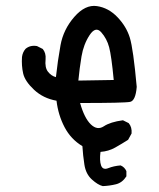

<svg xmlns="http://www.w3.org/2000/svg" viewBox="-20 -507 540 652"><path d="M329.1 125Q312.5 121.1 292 102.5Q271.5 84 266.6 52.2Q261.7 20.5 259.8 -10.7Q220.7 -34.2 199.2 -75.2Q177.7 -116.2 171.9 -165Q127 -172.9 95.7 -202.1Q64.5 -231.4 58.6 -257.8Q52.7 -284.2 54.7 -313.5Q56.6 -329.1 66.4 -340.8Q82 -354.5 105.5 -350.6L125 -340.8Q136.7 -327.1 134.8 -305.7Q131.8 -277.3 143.1 -263.2Q154.3 -249 169.9 -245.1Q175.8 -299.8 185.5 -353.5Q195.3 -407.2 232.4 -449.7Q269.5 -492.2 309.1 -486.3Q348.6 -480.5 378.9 -448.7Q409.2 -417 420.9 -378.9Q432.6 -340.8 444.3 -211.9Q440.4 -165 421.9 -161.1Q403.3 -157.2 252 -157.2Q266.6 -105.5 288.6 -84.5Q310.5 -63.5 332.5 -78.1Q354.5 -92.8 397.5 -98.6L417 -88.9Q428.7 -75.2 426.8 -53.7L415 -32.2Q393.6 -18.6 371.1 -5.9Q348.6 6.8 321.3 8.8Q317.4 38.1 323.2 54.7Q329.1 71.3 347.7 64Q366.2 56.6 389.6 54.7Q403.3 60.5 409.2 74.2V91.8Q395.5 113.3 374 118.7Q352.5 124 329.1 125ZM366.2 -235.4Q358.4 -317.4 350.6 -346.7Q342.8 -376 323.7 -397.5Q304.7 -418.9 284.2 -387.7Q263.7 -356.4 256.8 -315.4Q250 -274.4 246.1 -233.4Z"/></svg>

Font: NaikaiFont
Style: Regular
Weight: 400
Version: Version 1.67